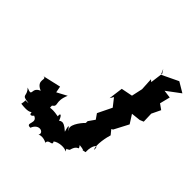

<svg xmlns="http://www.w3.org/2000/svg" viewBox="-202 -872 1050 1050"><g transform="rotate(45 323.5 -347.0)"><path d="M276 -108C264 -143 250 -146 254 -120C179 -135 192 -109 190 -139C222 -161 182 -165 213 -238L155 -207L148 -244L43 -220C76 -221 24 -181 89 -153C35 -132 87 -89 26 -115C64 -77 22 -65 90 -58C55 -52 74 -72 64 -28C119 -21 128 -30 137 -35C137 3 179 -47 152 -34C213 -18 145 31 192 30C214 -26 268 -1 250 25C280 9 321 37 308 31C306 -1 351 20 335 -7C357 -25 405 -27 420 -14C396 -70 385 -4 430 -37C445 -96 473 -61 450 -94C516 -87 450 -80 500 -89C497 -146 528 -176 524 -130C508 -157 526 -234 532 -251L510 -278L519 -283L563 -367L531 -417L585 -423L607 -432L605 -492L630 -544L599 -566L614 -626L568 -632L647 -691L588 -726L492 -680L478 -712L493 -689L483 -614L471 -624L475 -551L461 -487L395 -474L384 -391L397 -412L433 -366L393 -284L414 -254L388 -217V-203C364 -180 325 -125 352 -109C347 -102 320 -158 341 -88C284 -140 284 -99 288 -116Z"/></g></svg>

Font: Asimov Aggro
Style: It
Weight: 500
Designer: Google
Version: Version 2.000980; 2014